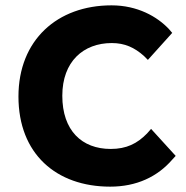

<svg xmlns="http://www.w3.org/2000/svg" viewBox="-20 -686 696 718"><path d="M392 12C491 12 569 -25 625 -90L637 -103L545 -204L530 -187C493 -149 453 -129 394 -129C286 -129 213 -198 213 -328C213 -456 292 -525 398 -525C447 -525 483 -508 518 -477L533 -462L624 -563L612 -577C568 -624 494 -666 397 -666C194 -666 49 -536 49 -325C49 -111 190 12 392 12Z"/></svg>

Font: Falling Sky
Style: ExBd
Weight: 400
Designer: Paul D. Hunt
Foundry: Adobe Systems Incorporated
Version: Version 1.02